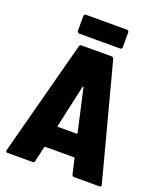

<svg xmlns="http://www.w3.org/2000/svg" viewBox="-157 -966 888 1064"><g transform="rotate(20 287.5 -434.0)"><path d="M405 -868H164C157 -868 152 -863 152 -856V-769C152 -762 157 -757 164 -757H405C412 -757 417 -762 417 -769V-856C417 -863 412 -868 405 -868ZM409 0H558C565 0 569 -3 569 -9C569 -10 568 -11 568 -13L389 -690C387 -697 382 -700 375 -700H200C193 -700 188 -697 186 -690L7 -13C5 -4 9 0 17 0H164C171 0 176 -4 177 -11L197 -99C198 -102 199 -103 202 -103H371C374 -103 375 -102 376 -99L396 -11C397 -4 402 0 409 0ZM227 -236 282 -485C283 -490 287 -490 288 -485L344 -237C345 -233 342 -231 339 -231H232C229 -231 226 -232 227 -236Z"/></g></svg>

Font: Barlow Semi Condensed ExtraBold
Style: Regular
Weight: 800
Width: 4
Designer: Jeremy Tribby
Foundry: Tribby Type
Version: Version 1.422;hotconv 1.0.109;makeotfexe 2.5.65596